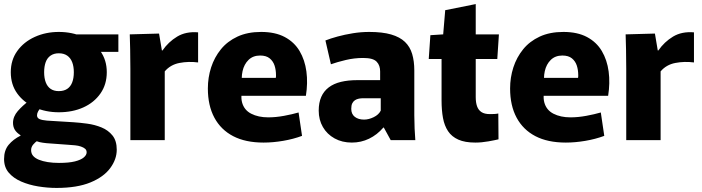

<svg xmlns="http://www.w3.org/2000/svg" viewBox="-20 -689 3450 944"><path d="M269 -137Q205 -137 151 -161Q97 -185 65 -229Q33 -273 33 -334Q33 -394 65 -438.5Q97 -483 151 -507.5Q205 -532 269 -532Q335 -532 388 -507.5Q441 -483 473 -438.5Q505 -394 505 -334Q505 -274 474 -229.5Q443 -185 390 -161Q337 -137 269 -137ZM269 -241Q294 -241 310.5 -252Q327 -263 335 -284Q343 -305 343 -334Q343 -362 335 -383Q327 -404 310.5 -415.5Q294 -427 269 -427Q245 -427 228.5 -415.5Q212 -404 204.5 -383Q197 -362 197 -334Q197 -305 205 -284Q213 -263 229 -252Q245 -241 269 -241ZM258 235Q213 235 167.5 227.5Q122 220 84 203.5Q46 187 23 160Q0 133 0 93Q0 50 22.5 23Q45 -4 81 -22V-24Q61 -37 52.5 -51.5Q44 -66 44 -85Q44 -116 67.5 -143Q91 -170 121 -192L184 -163Q174 -153 168 -142.5Q162 -132 162 -122Q162 -109 174.5 -103.5Q187 -98 211 -96L341 -88Q372 -86 409 -81Q446 -76 479 -62.5Q512 -49 533 -23Q554 3 554 47Q554 94 522 137.5Q490 181 424.5 208Q359 235 258 235ZM270 112Q319 112 348.5 104.5Q378 97 392 85Q406 73 406 60Q406 49 398.5 42.5Q391 36 378 31.5Q365 27 349.5 25.5Q334 24 318 23L209 15Q189 13 175.5 10Q162 7 153 1L164 3Q153 10 143 22Q133 34 133 49Q133 66 143 77.5Q153 89 171.5 96.5Q190 104 215 108Q240 112 270 112ZM327 -520H562V-434H451Z M621 0V-351Q621 -407 620 -446Q619 -485 618 -520L762 -524L776 -441H779Q808 -483 851 -509Q894 -535 954 -530V-382Q907 -388 862.5 -379.5Q818 -371 790 -338V0Z M1276 12Q1187 12 1126.5 -19.5Q1066 -51 1034 -110.5Q1002 -170 1002 -254Q1002 -308 1018 -357.5Q1034 -407 1066 -446.5Q1098 -486 1147.5 -509Q1197 -532 1264 -532Q1333 -532 1380 -507Q1427 -482 1453 -438Q1479 -394 1486.5 -337.5Q1494 -281 1484 -218H1091L1182 -285Q1160 -224 1170 -186Q1180 -148 1215 -130Q1250 -112 1299 -112Q1336 -112 1376.5 -119.5Q1417 -127 1448 -136L1465 -21Q1422 -5 1372 3.5Q1322 12 1276 12ZM1092 -306H1336Q1337 -311 1337 -314Q1337 -317 1337 -319Q1337 -345 1330 -366.5Q1323 -388 1306 -402Q1289 -416 1259 -416Q1224 -416 1202 -394.5Q1180 -373 1172.5 -339Q1165 -305 1172 -268Z M1710 12Q1662 12 1625 -8.5Q1588 -29 1567.5 -64.5Q1547 -100 1547 -145Q1547 -184 1559.5 -212.5Q1572 -241 1596.5 -259.5Q1621 -278 1656.5 -286.5Q1692 -295 1737 -295H1849V-338Q1849 -352 1845 -364Q1841 -376 1832 -385.5Q1823 -395 1806.5 -399.5Q1790 -404 1765 -404Q1722 -404 1680 -394Q1638 -384 1607 -373L1580 -490Q1605 -500 1640 -509.5Q1675 -519 1715 -525.5Q1755 -532 1795 -532Q1860 -532 1903 -519.5Q1946 -507 1971 -483Q1996 -459 2006.5 -423.5Q2017 -388 2017 -343V-122Q2017 -90 2018.5 -57Q2020 -24 2022 0H1901L1867 -62H1865Q1834 -26 1794.5 -7Q1755 12 1710 12ZM1770 -101Q1793 -101 1817.5 -113Q1842 -125 1852 -145V-206H1766Q1755 -206 1744.5 -204Q1734 -202 1725.5 -196.5Q1717 -191 1712 -181Q1707 -171 1707 -154Q1707 -128 1724.5 -114.5Q1742 -101 1770 -101Z M2317 12Q2266 12 2233.5 -2.5Q2201 -17 2183 -44Q2165 -71 2158 -109Q2151 -147 2151 -196V-399H2088L2096 -516L2159 -520L2169 -639L2319 -669V-520H2433L2425 -399H2319V-211Q2319 -185 2325.5 -166.5Q2332 -148 2347 -138Q2362 -128 2389 -128Q2400 -128 2410.5 -128.5Q2421 -129 2430 -131L2431 -4Q2415 0 2381.5 6Q2348 12 2317 12Z M2762 12Q2673 12 2612.5 -19.5Q2552 -51 2520 -110.5Q2488 -170 2488 -254Q2488 -308 2504 -357.5Q2520 -407 2552 -446.5Q2584 -486 2633.5 -509Q2683 -532 2750 -532Q2819 -532 2866 -507Q2913 -482 2939 -438Q2965 -394 2972.5 -337.5Q2980 -281 2970 -218H2577L2668 -285Q2646 -224 2656 -186Q2666 -148 2701 -130Q2736 -112 2785 -112Q2822 -112 2862.5 -119.5Q2903 -127 2934 -136L2951 -21Q2908 -5 2858 3.5Q2808 12 2762 12ZM2578 -306H2822Q2823 -311 2823 -314Q2823 -317 2823 -319Q2823 -345 2816 -366.5Q2809 -388 2792 -402Q2775 -416 2745 -416Q2710 -416 2688 -394.5Q2666 -373 2658.5 -339Q2651 -305 2658 -268Z M3059 0V-351Q3059 -407 3058 -446Q3057 -485 3056 -520L3200 -524L3214 -441H3217Q3246 -483 3289 -509Q3332 -535 3392 -530V-382Q3345 -388 3300.5 -379.5Q3256 -371 3228 -338V0Z"/></svg>

Font: Murecho Thin
Style: Bold
Weight: 700
Version: Version 1.010